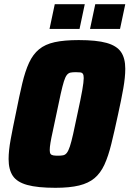

<svg xmlns="http://www.w3.org/2000/svg" viewBox="-20 -887 617 915"><path d="M244 8Q159 8 110 -5.5Q61 -19 41 -49Q21 -79 21 -129Q21 -169 31 -223.5Q41 -278 56 -349Q72 -430 86 -489Q100 -548 118.5 -588Q137 -628 166 -652Q195 -676 240.5 -686Q286 -696 355 -696Q440 -696 488 -682.5Q536 -669 556.5 -639.5Q577 -610 577 -559Q577 -519 567.5 -465Q558 -411 542 -339Q525 -260 510.5 -201Q496 -142 477.5 -102Q459 -62 430.5 -38Q402 -14 357 -3Q312 8 244 8ZM256 -145Q271 -145 281 -147Q291 -149 298.5 -158.5Q306 -168 313 -189Q320 -210 328.5 -248Q337 -286 349 -344Q365 -417 372 -457Q379 -497 379 -515Q379 -529 375 -535Q371 -541 362.5 -542Q354 -543 341 -543Q326 -543 316 -541Q306 -539 298.5 -529.5Q291 -520 284.5 -499Q278 -478 269.5 -440.5Q261 -403 249 -344Q239 -295 231.5 -261.5Q224 -228 220.5 -206.5Q217 -185 217 -172Q217 -159 221 -153.5Q225 -148 234 -146.5Q243 -145 256 -145ZM409 -749 434 -867H577L552 -749ZM216 -749 241 -867H384L359 -749Z"/></svg>

Font: Saira SemiCondensed Black
Style: Italic
Weight: 900
Width: 4
Italic angle: -12°
Designer: Hector Gatti with collaboration of the Omnibus-Type team
Foundry: Omnibus-Type
Version: Version 1.101